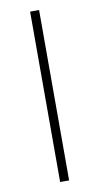

<svg xmlns="http://www.w3.org/2000/svg" viewBox="-83 -750 408 789"><g transform="rotate(-10 121.0 -355.5)"><path d="M139.6 -710.9V0H102.1V-710.9Z"/></g></svg>

Font: Roboto Condensed ExtraLight
Style: Regular
Weight: 250
Designer: Christian Robertson
Foundry: Google
Version: Version 3.008; 2023